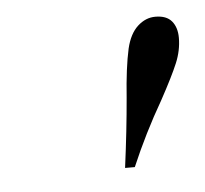

<svg xmlns="http://www.w3.org/2000/svg" viewBox="-30 -761 294 275"><g transform="rotate(-5 116.5 -624.0)"><path d="M200 -610Q174 -565 154 -518H140Q147 -571 151 -618Q154 -661 160 -688Q165 -709 176.5 -719.5Q188 -730 202 -730Q218 -730 225.5 -721Q233 -712 233 -697Q233 -679 225.5 -661Q218 -643 200 -610Z"/></g></svg>

Font: Playfair Display
Style: Italic
Weight: 400
Italic angle: -14°
Designer: Claus Eggers Sørensen
Foundry: Claus Eggers Sørensen
Version: Version 1.200; ttfautohint (v1.6)